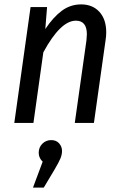

<svg xmlns="http://www.w3.org/2000/svg" viewBox="-20 -559 562 873"><path d="M463 -412Q463 -394 460 -376L407 0H320L373 -375Q375 -395 375 -403Q375 -465 325 -465Q255 -465 177 -321L132 0H45L119 -527H194L186 -427Q222 -481 261 -510Q300 -539 349 -539Q401 -539 432 -505Q463 -471 463 -412ZM262 127Q262 144 255 161Q248 178 228 212L179 294H130L174 176Q166 169 161 158.5Q156 148 156 136Q156 111 172.5 94.5Q189 78 213 78Q236 78 249 93Q262 108 262 127Z"/></svg>

Font: Fira Sans Condensed
Style: Italic
Weight: 400
Width: 3
Italic angle: -8°
Designer: bBox Type GmbH & Carrois Corporate GbR & Edenspiekermann AG
Foundry: bBox Type GmbH & Carrois Corporate GbR & Edenspiekermann AG
Version: Version 4.301